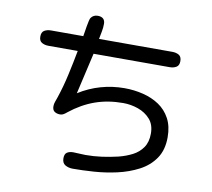

<svg xmlns="http://www.w3.org/2000/svg" viewBox="-91 -923 1181 1072"><g transform="rotate(10 500.0 -387.5)"><path d="M388.7 44.9Q364.3 44.9 345.7 34.2Q327.1 23.4 327.1 -3.9Q327.1 -28.3 340.8 -37.1Q354.5 -45.9 376 -45.9Q393.6 -45.9 410.6 -44.4Q427.7 -43 445.3 -43Q491.2 -43 537.6 -49.3Q584 -55.7 628.9 -66.4Q670.9 -77.1 706.1 -95.2Q741.2 -113.3 762.7 -144.5Q784.2 -175.8 784.2 -223.6Q784.2 -274.4 756.8 -305.2Q729.5 -335.9 688 -350.6Q646.5 -365.2 602.5 -365.2Q516.6 -365.2 443.8 -339.4Q371.1 -313.5 303.7 -259.8Q295.9 -252.9 286.6 -247.1Q277.3 -241.2 266.6 -241.2Q247.1 -241.2 234.4 -250Q221.7 -258.8 221.7 -280.3Q221.7 -293 226.6 -306.2Q231.4 -319.3 235.4 -331.1Q257.8 -397.5 273.4 -468.3Q289.1 -539.1 301.8 -607.4H135.7Q114.3 -607.4 98.1 -616.7Q82 -626 82 -650.4Q82 -675.8 97.7 -685.1Q113.3 -694.3 135.7 -694.3H318.4V-697.3Q319.3 -702.1 321.8 -717.3Q324.2 -732.4 327.1 -750.5Q330.1 -768.6 333.5 -782.7Q336.9 -796.9 339.8 -800.8Q353.5 -820.3 377.9 -820.3Q419.9 -820.3 419.9 -781.2Q419.9 -759.8 415.5 -737.3Q411.1 -714.8 407.2 -694.3H822.3Q844.7 -694.3 860.4 -685.1Q876 -675.8 876 -650.4Q876 -626 860.4 -616.7Q844.7 -607.4 822.3 -607.4H391.6L337.9 -374Q396.5 -411.1 461.9 -429.7Q527.3 -448.2 595.7 -448.2Q650.4 -448.2 701.7 -435.5Q752.9 -422.9 793 -396Q833 -369.1 856.4 -325.7Q879.9 -282.2 879.9 -219.7Q879.9 -147.5 846.7 -99.1Q813.5 -50.8 758.3 -22Q703.1 6.8 637.7 21.5Q572.3 36.1 507.3 40.5Q442.4 44.9 388.7 44.9Z"/></g></svg>

Font: Kosugi Maru
Style: Regular
Weight: 400
Designer: MOTOYA
Version: Version 4.002